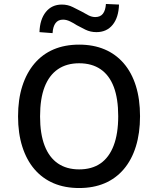

<svg xmlns="http://www.w3.org/2000/svg" viewBox="-20 -939 798 968"><path d="M379 9Q307 9 250.5 -15Q194 -39 154 -85.5Q114 -132 92.5 -199.5Q71 -267 71 -352Q71 -438 92.5 -505Q114 -572 154 -619Q194 -666 250.5 -690Q307 -714 379 -714Q451 -714 507.5 -690Q564 -666 604 -619.5Q644 -573 665 -506Q686 -439 686 -353Q686 -268 665 -200.5Q644 -133 604 -86Q564 -39 507.5 -15Q451 9 379 9ZM379 -85Q443 -85 486.5 -115Q530 -145 553 -205Q576 -265 576 -353Q576 -442 553.5 -501Q531 -560 487 -590Q443 -620 379 -620Q316 -620 272 -590Q228 -560 205 -501Q182 -442 182 -352Q182 -264 205 -204.5Q228 -145 272 -115Q316 -85 379 -85ZM245 -772 179 -777Q181 -841 211 -878.5Q241 -916 292 -916Q322 -916 347.5 -903Q373 -890 393 -880Q408 -871 425.5 -862Q443 -853 460 -853Q486 -853 499 -870Q512 -887 514 -919L580 -916Q578 -851 548 -814Q518 -777 466 -777Q436 -777 410.5 -789.5Q385 -802 367 -812Q352 -822 333.5 -831Q315 -840 298 -840Q273 -840 260 -822.5Q247 -805 245 -772Z"/></svg>

Font: Nunito Sans 7pt SemiCondensed SemiBold
Style: Regular
Weight: 600
Width: 4
Designer: Vernon Adams
Foundry: Vernon Adams
Version: Version 3.101;gftools[0.9.27]